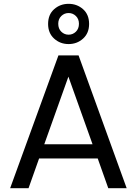

<svg xmlns="http://www.w3.org/2000/svg" viewBox="-20 -982 714 1002"><path d="M390 -693 641 0H545L490 -155H184L129 0H33L285 -693ZM211 -229H463L337 -582ZM445 -857Q445 -809 413.5 -780.5Q382 -752 338 -752Q294 -752 262.5 -780.5Q231 -809 231 -857Q231 -906 262.5 -934Q294 -962 338 -962Q382 -962 413.5 -934Q445 -906 445 -857ZM392 -858Q392 -883 376 -898.5Q360 -914 338 -914Q316 -914 300 -898.5Q284 -883 284 -858Q284 -832 300 -816.5Q316 -801 338 -801Q360 -801 376 -816.5Q392 -832 392 -858Z"/></svg>

Font: Poppins
Style: Regular
Weight: 400
Designer: Ninad Kale (Devanagari), Jonny Pinhorn (Latin)
Version: Version 5.002